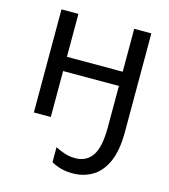

<svg xmlns="http://www.w3.org/2000/svg" viewBox="-115 -628 851 964"><g transform="rotate(15 310.5 -145.5)"><path d="M552 -24Q552 73 525.5 132Q499 191 453.5 218Q408 245 352 245Q316 245 289.5 237.5Q263 230 240 217V139Q261 150 287.5 159Q314 168 345 168Q402 168 432.5 123.5Q463 79 463 -24V-239H173V0H85V-536H173V-313H463V-536H552Z"/></g></svg>

Font: Go Noto Kurrent-Regular
Style: Regular
Weight: 400
Designer: Monotype Design Team
Foundry: Monotype Imaging Inc.
Version: Version 2.012; ttfautohint (v1.8.4.7-5d5b)